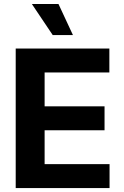

<svg xmlns="http://www.w3.org/2000/svg" viewBox="-20 -953 629 973"><path d="M59.6 -707H534.2V-585.9H206.1V-414.1H509.8V-293H206.1V-121.1H535.2V0H59.6ZM141.6 -932.6H276.4L349.6 -775.4H247.1Z"/></svg>

Font: Pretendard JP
Style: Bold
Weight: 700
Designer: Base glyphs from Inter by Rasmus Andersson; Hangeul glyphs from Noto Sans CJK(Source Han Sans) by Jang Soo-young and Kan
Foundry: Kil Hyung-jin
Version: Version 1.309